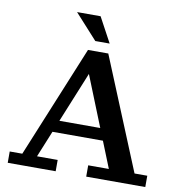

<svg xmlns="http://www.w3.org/2000/svg" viewBox="-93 -966 993 1053"><g transform="rotate(10 403.0 -440.0)"><path d="M20 0V-63H90L346 -686H459L715 -63H786V0H457V-63H572L353 -609H395L172 -63H287V0ZM209 -210V-276H540V-210ZM377 -741 251 -880H382L457 -741Z"/></g></svg>

Font: Montagu Slab 120pt Medium
Style: Regular
Weight: 500
Designer: Florian Karsten
Foundry: Florian Karsten
Version: Version 1.000